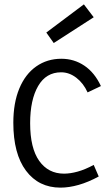

<svg xmlns="http://www.w3.org/2000/svg" viewBox="-20 -848 484 879"><path d="M257 11Q157 11 99 -66.5Q41 -144 41 -286Q41 -377 68.5 -443Q96 -509 146 -544Q196 -579 261 -579Q319 -579 366 -547.5Q413 -516 442 -454L381 -425Q362 -467 329.5 -492Q297 -517 260 -517Q191 -517 154.5 -454Q118 -391 118 -284Q118 -170 159.5 -111.5Q201 -53 273 -53Q302 -53 336 -62.5Q370 -72 409 -93L432 -40Q384 -14 340 -1.5Q296 11 257 11ZM226 -651 192 -699 364 -828 409 -769Z"/></svg>

Font: Yaldevi
Style: Regular
Weight: 400
Designer: Sol Matas, Rajitha Manaperi, Kosala Senevirathne
Foundry: Mooniak
Version: Version 1.100